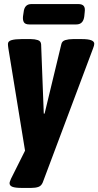

<svg xmlns="http://www.w3.org/2000/svg" viewBox="-20 -717 483 943"><path d="M89 206Q55 206 41 200.5Q27 195 27 183Q27 178 29.5 172.5Q32 167 34 161L103 23L21 -480Q20 -486 19.5 -491.5Q19 -497 19 -501Q19 -515 37 -520Q55 -525 85 -525H132Q151 -525 166 -520Q181 -515 182 -499L195 -159H199L281 -499Q284 -515 300.5 -520Q317 -525 338 -525H383Q443 -525 443 -502Q443 -494 437 -479L190 179Q183 196 168.5 201Q154 206 133 206ZM124 -597Q104 -597 97.5 -607.5Q91 -618 93 -637L96 -657Q100 -697 134 -697H365Q383 -697 391 -688Q399 -679 396 -657L394 -637Q389 -597 355 -597Z"/></svg>

Font: Asap Condensed Condensed ExtraBold
Style: Italic
Weight: 800
Width: 3
Italic angle: -6°
Designer: Pablo Cosgaya
Foundry: Omnibus-Type
Version: Version 3.001; ttfautohint (v1.8.4.7-5d5b)